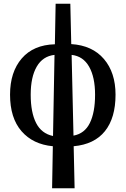

<svg xmlns="http://www.w3.org/2000/svg" viewBox="-20 -780 676 1032"><path d="M260 232 264 6Q157 -4 95.5 -75Q34 -146 34 -271Q34 -393 97 -466Q160 -539 275 -542L279 -760H358L363 -543Q476 -536 538.5 -463Q601 -390 601 -271Q601 -146 544 -75Q487 -4 376 6L381 232ZM145 -271Q145 -176 174 -119Q203 -62 265 -49L273 -485Q210 -478 177.5 -422Q145 -366 145 -271ZM491 -271Q491 -365 459 -421.5Q427 -478 365 -485L375 -51Q435 -62 463 -119Q491 -176 491 -271Z"/></svg>

Font: Noto Serif ExtraCondensed SemiBold
Style: Regular
Weight: 600
Width: 2
Designer: Monotype Design Team
Foundry: Monotype Imaging Inc.
Version: Version 2.015; ttfautohint (v1.8.4.7-5d5b)